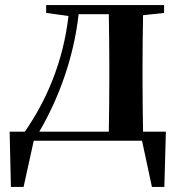

<svg xmlns="http://www.w3.org/2000/svg" viewBox="-20 -555 709 757"><path d="M135 -36C208 -161 270 -321 290 -499H409C410 -442 411 -357 411 -300V-235C411 -178 410 -93 409 -36ZM544 -36C543 -93 542 -178 542 -235V-300C542 -356 543 -438 544 -495L627 -504V-535H162V-504L250 -492C229 -309 162 -157 78 -36H18L23 182H73L113 0H540L579 182H628L634 -36Z"/></svg>

Font: Noto Serif CJK JP
Style: Bold
Weight: 700
Designer: Ryoko NISHIZUKA 西塚涼子 (kana & ideographs); Frank Grießhammer (Latin, Greek & Cyrillic); Wenlong ZHANG 张文龙 (bopomofo); San
Foundry: Adobe Systems Incorporated
Version: Version 1.000;PS 1;hotconv 16.6.53;makeotf.lib2.5.65590